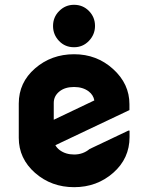

<svg xmlns="http://www.w3.org/2000/svg" viewBox="-20 -774 621 804"><path d="M290 -753.9Q327.1 -753.9 352.5 -728Q377.9 -702.1 377.9 -665.5Q377.9 -629.4 352.1 -602.5Q326.7 -576.2 290 -576.2Q252.4 -576.2 227.3 -602.5Q202.1 -628.9 202.1 -665Q202.1 -702.1 227.5 -727.5Q253.4 -753.9 290 -753.9ZM127 -49.8Q58.6 -109.9 58.6 -196.8V-340.3Q58.6 -428.7 127 -487.8Q195.3 -546.9 290.3 -546.9Q385.3 -546.9 453.6 -484.9Q522 -422.9 522 -337.9V-313L211.9 -166Q218.3 -154.3 230 -145.5Q254.9 -127 290.5 -127Q327.6 -127 355 -149.9L517.6 -227.1H522.5V-200.2Q522.5 -110.4 454.1 -50.3Q385.7 9.8 290.5 9.8Q195.3 9.8 127 -49.8ZM205.1 -272.5 375 -353.5Q371.1 -376 351.6 -391.1Q327.1 -409.7 290 -409.7Q252 -409.7 229 -391.1Q205.1 -372.1 205.1 -342.8Z"/></svg>

Font: Nova Round
Style: Bold
Weight: 700
Designer: Wojciech Kalinowski "wmk69" (wmk69@o2.pl)
Foundry: Wojciech Kalinowski "wmk69" (wmk69@o2.pl)
Version: Version 3.1.0; 2021-05-23